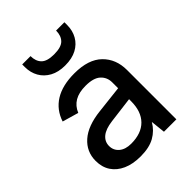

<svg xmlns="http://www.w3.org/2000/svg" viewBox="-208 -820 930 930"><g transform="rotate(-45 257.0 -355.5)"><path d="M203 5Q150 5 112 -12Q74 -29 53.5 -60Q33 -91 33 -134Q33 -197 80 -238.5Q127 -280 218 -290L359 -306V-346Q359 -381 334.5 -403.5Q310 -426 256 -426Q210 -426 181 -409Q152 -392 138 -358L55 -382Q75 -443 126.5 -475Q178 -507 260 -507Q356 -507 404 -460Q452 -413 452 -338V0H367L359 -75Q337 -37 299.5 -16Q262 5 203 5ZM214 -71Q284 -71 321.5 -109Q359 -147 359 -217V-231L225 -214Q177 -208 153.5 -188.5Q130 -169 130 -139Q130 -109 152.5 -90Q175 -71 214 -71ZM256 -565Q210 -565 178 -582.5Q146 -600 129 -630Q112 -660 112 -698V-716H169Q169 -681 188.5 -661Q208 -641 256 -641Q305 -641 324.5 -661Q344 -681 344 -716H401V-697Q401 -659 384 -629Q367 -599 335 -582Q303 -565 256 -565Z"/></g></svg>

Font: Envelope Sans Variable
Style: Regular
Weight: 500
Designer: Andreas Rasmussen / Norman Anderson
Foundry: mail.de GmbH
Version: Version 1.150